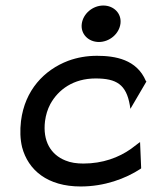

<svg xmlns="http://www.w3.org/2000/svg" viewBox="-20 -664 551 695"><path d="M338 -512C376 -512 411 -541 416 -578C421 -615 392 -644 354 -644C316 -644 281 -615 276 -578C271 -541 300 -512 338 -512ZM452 -270 510 -369 508 -371C475 -449 397 -462 331 -462C294 -462 260 -456 227 -444C140 -411 70 -338 56 -226C52 -192 53 -160 60 -131C82 -48 152 11 272 11C358 11 434 -17 489 -53L491 -55L487 -150L454 -125C410 -94 352 -72 282 -72C258 -72 236 -75 217 -83C164 -104 134 -153 143 -226C146 -248 152 -268 162 -287C191 -340 246 -380 326 -380C402 -380 437 -358 450 -283Z"/></svg>

Font: Charger
Style: BdIt
Weight: 400
Designer: Jasper
Foundry: Cannot Into Space Fonts
Version: Version 0.98